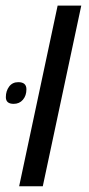

<svg xmlns="http://www.w3.org/2000/svg" viewBox="-58 -650 311 670"><path d="M8.8 0 143.1 -630.4H225.6L91.3 0ZM-10.3 -287.6Q-37.6 -287.6 -37.6 -311Q-37.6 -332.5 -26.1 -347.9Q-14.6 -363.3 5.9 -363.3Q34.2 -363.3 34.2 -338.4Q34.2 -316.4 22 -302Q9.8 -287.6 -10.3 -287.6Z"/></svg>

Font: Open Sans
Style: Italic
Weight: 400
Italic angle: -12°
Designer: Monotype Design Team
Foundry: Monotype Imaging Inc.
Version: Version 3.000; ttfautohint (v1.8.4)